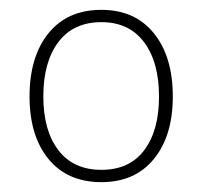

<svg xmlns="http://www.w3.org/2000/svg" viewBox="-20 -746 411 390"><path d="M186 -376Q117 -376 78.5 -423Q40 -470 40 -550Q40 -631 78.5 -678.5Q117 -726 186 -726Q254 -726 292.5 -678.5Q331 -631 331 -550Q331 -470 292.5 -423Q254 -376 186 -376ZM186 -401Q243 -401 273 -441Q303 -481 303 -550Q303 -620 272.5 -660.5Q242 -701 186 -701Q129 -701 98.5 -660.5Q68 -620 68 -550Q68 -481 98.5 -441Q129 -401 186 -401Z"/></svg>

Font: Geist Thin
Style: Regular
Weight: 400
Designer: Basement.studio, Andrés Briganti, Mateo Zaragoza
Foundry: Basement.studio, Vercel, Andrés Briganti, Guido Ferreyra, Mateo Zaragoza
Version: Version 1.401